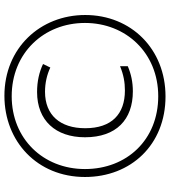

<svg xmlns="http://www.w3.org/2000/svg" viewBox="30 -792 770 870"><g transform="rotate(-90 415.0 -357.0)"><path d="M413 8C628 8 782 -148 782 -356C782 -559 633 -722 416 -722C209 -722 48 -573 48 -357C48 -149 194 8 413 8ZM414 -25C216 -25 84 -168 84 -357C84 -547 222 -689 414 -689C610 -689 746 -543 746 -357C746 -171 610 -25 414 -25ZM436 -140C478 -140 515 -148 550 -163V-198C511 -182 477 -176 440 -176C333 -176 269 -236 269 -356C269 -470 329 -538 434 -538C475 -538 512 -529 544 -514L560 -547C524 -564 482 -574 433 -574C304 -574 228 -490 228 -357C228 -215 308 -140 436 -140Z"/></g></svg>

Font: Noto Sans Armenian Condensed ExtraLight
Style: Regular
Weight: 200
Width: 3
Designer: Monotype Design Team
Foundry: Monotype Imaging Inc.
Version: Version 2.008